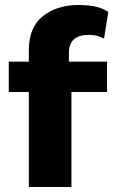

<svg xmlns="http://www.w3.org/2000/svg" viewBox="-20 -746 455 766"><path d="M255 -535V-500H407V-379H265V0H95V-379H15V-500H95V-546Q95 -637 151 -681.5Q207 -726 294 -726Q375 -726 412 -698L395 -592Q369 -607 335 -607Q255 -607 255 -535Z"/></svg>

Font: Elaine Sans
Style: Bold
Weight: 700
Designer: Wei Huang
Foundry: Wei Huang
Version: Version 2.001;December 24, 2019;FontCreator 12.0.0.2547 64-b